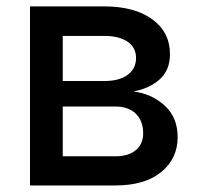

<svg xmlns="http://www.w3.org/2000/svg" viewBox="-20 -565 606 585"><path d="M332 0H71.4V-545.5H297.6Q389.9 -545.5 443.9 -506.2Q497.9 -467 497.9 -399.9Q497.9 -351.9 467.3 -323.9Q436.8 -295.8 386.4 -286.2Q441.1 -279.8 481.2 -243.8Q521.3 -207.7 521.3 -147Q521.3 -82 471.4 -41Q421.5 0 332 0ZM332 -88.8Q371.4 -88.8 393.8 -107.6Q416.2 -126.4 416.2 -158.7Q416.2 -196.7 393.8 -218.6Q371.4 -240.4 332 -240.4H171.2V-88.8ZM298.7 -318.2Q343.4 -318.2 369 -337Q394.5 -355.8 394.5 -388.5Q394.5 -420.1 368.8 -437.9Q343 -455.6 297.6 -455.6H171.2V-318.2Z"/></svg>

Font: Linik Sans Medium
Style: Regular
Weight: 500
Designer: Rasmus Andersson (font), Cristiano Sobral (main changes)
Foundry: rsms
Version: Version 3.018;June 1, 2022;FontCreator 14.0.0.2814 64-bit; t